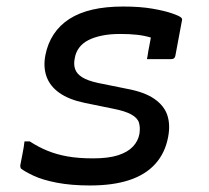

<svg xmlns="http://www.w3.org/2000/svg" viewBox="-20 -560 640 588"><path d="M357 -540Q409 -540 446.5 -533.5Q484 -527 507 -519Q530 -511 535 -506Q537 -504 537.5 -501.5Q538 -499 537 -496L517 -389Q516 -384 513 -381.5Q510 -379 505 -379Q486 -379 467.5 -379Q449 -379 430 -379L432 -389Q434 -404 437 -418Q440 -432 442 -445Q422 -451 399.5 -453.5Q377 -456 348 -456Q317 -456 292.5 -451Q268 -446 250.5 -437Q233 -428 222.5 -414Q212 -400 209 -382Q205 -363 210 -348.5Q215 -334 231.5 -323.5Q248 -313 280 -306L369 -288Q423 -278 453 -257Q483 -236 492.5 -207Q502 -178 495 -141Q486 -92 456 -58.5Q426 -25 376 -8.5Q326 8 256 8Q198 8 154 -0.5Q110 -9 82.5 -22Q55 -35 44 -44Q43 -46 42.5 -48Q42 -50 42 -53Q46 -75 49.5 -92Q53 -109 55 -127H71Q97 -110 125 -98.5Q153 -87 186.5 -81Q220 -75 265 -75Q312 -75 341.5 -84.5Q371 -94 387 -111Q403 -128 407 -150Q410 -170 405.5 -184.5Q401 -199 382 -209.5Q363 -220 327 -227L239 -245Q191 -255 162 -275.5Q133 -296 122.5 -325.5Q112 -355 119 -391Q126 -427 144.5 -455Q163 -483 192.5 -502Q222 -521 263 -530.5Q304 -540 357 -540Z"/></svg>

Font: RecMonoLinear Nerd Font Mono
Style: Italic
Weight: 400
Italic angle: -10°
Monospace: yes
Version: Version 1.085; ttfautohint (v1.8.4.7-5d5b);Nerd Fonts 3.2.1